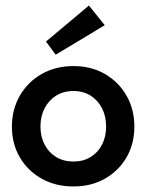

<svg xmlns="http://www.w3.org/2000/svg" viewBox="-20 -661 546 693"><path d="M245 12Q180.5 12 130.2 -16.2Q80 -44.5 51.5 -93.2Q23 -142 23 -204Q23 -266 51.5 -315.5Q80 -365 130.2 -393.8Q180.5 -422.5 245 -422.5Q309.5 -422.5 359 -393.8Q408.5 -365 436.8 -315.5Q465 -266 465 -204Q465 -142 436.8 -93.2Q408.5 -44.5 359 -16.2Q309.5 12 245 12ZM245 -78Q281 -78 307.5 -94.5Q334 -111 348.5 -139.5Q363 -168 363 -204.5Q363 -241 348.5 -269.8Q334 -298.5 307.5 -315.5Q281 -332.5 245 -332.5Q209 -332.5 182.2 -315.5Q155.5 -298.5 140.8 -269.8Q126 -241 126 -204.5Q126 -168 140.8 -139.5Q155.5 -111 182.2 -94.5Q209 -78 245 -78ZM181 -463.5 146 -511 301 -641 358 -570Z"/></svg>

Font: League Spartan Thin Medium
Style: Regular
Weight: 500
Version: Version 2.002